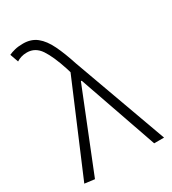

<svg xmlns="http://www.w3.org/2000/svg" viewBox="-197 -910 912 1021"><g transform="rotate(-30 259.5 -400.0)"><path d="M80.1 7.8 19 0 252 -549.8 244.1 -576.2Q215.3 -664.6 184.6 -710.7Q153.8 -756.8 103 -756.8Q82.5 -756.8 66.7 -751.7Q50.8 -746.6 39.1 -738.8L21 -790Q36.6 -797.4 58.1 -802.7Q79.6 -808.1 108.9 -808.1Q158.2 -808.1 191.9 -781.2Q225.6 -754.4 251 -702.1Q276.4 -649.9 300.8 -574.2L508.8 0H448.2L280.8 -481H275.9Z"/></g></svg>

Font: Source Han Sans CN Light
Style: Regular
Weight: 300
Designer: Ryoko NISHIZUKA  (kana, bopomofo & ideographs); Paul D. Hunt (Latin, Greek & Cyrillic); Sandoll Communications , Soo-you
Foundry: Adobe
Version: Version 2.000;hotconv 1.0.107;makeotfexe 2.5.65593